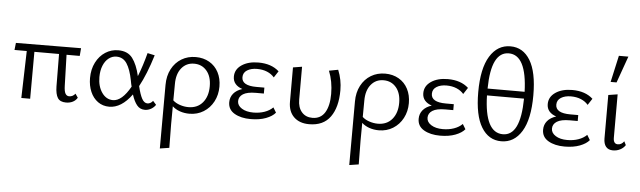

<svg xmlns="http://www.w3.org/2000/svg" viewBox="-56 -937 4837 1451"><g transform="rotate(5 2362.0 -211.0)"><path d="M125 -357H32L38 -411L532 -414L527 -355H427L434 -121Q435 -79 445 -61.5Q455 -44 474 -44Q487 -44 499 -50Q511 -56 520 -68L540 -39Q528 -18 505.5 -6.5Q483 5 454 5Q409 5 391 -23Q373 -51 372 -111L370 -356H183L182 0H115Z M619 -195Q619 -262 645.5 -314Q672 -366 716.5 -394.5Q761 -423 814 -423Q886 -423 922 -375.5Q958 -328 978 -241Q1011 -325 1036 -421L1091 -409Q1046 -262 994 -167Q1009 -104 1026 -73Q1043 -42 1068 -42Q1079 -42 1090 -48Q1101 -54 1109 -65L1134 -37Q1121 -17 1099 -4.5Q1077 8 1052 8Q1015 8 992 -20.5Q969 -49 953 -100Q874 8 782 8Q733 8 696 -18.5Q659 -45 639 -91.5Q619 -138 619 -195ZM806 -44Q874 -44 938 -158Q933 -175 928 -204Q912 -287 883.5 -330.5Q855 -374 804 -374Q773 -374 746.5 -354Q720 -334 704.5 -296.5Q689 -259 689 -209Q689 -138 722 -91Q755 -44 806 -44Z M1192 -193Q1192 -262 1219.5 -314Q1247 -366 1294.5 -394.5Q1342 -423 1402 -423Q1460 -423 1505 -397Q1550 -371 1574.5 -324Q1599 -277 1599 -216Q1599 -153 1572 -102Q1545 -51 1497.5 -21.5Q1450 8 1390 8Q1352 8 1318.5 -3.5Q1285 -15 1261 -37L1260 98Q1260 152 1262 278L1191 289Q1192 125 1192 -193ZM1378 -41Q1447 -41 1486.5 -88Q1526 -135 1526 -212Q1526 -286 1489.5 -329Q1453 -372 1394 -372Q1335 -372 1298.5 -327.5Q1262 -283 1262 -206L1261 -82Q1281 -63 1313.5 -52Q1346 -41 1378 -41Z M1683 -105Q1683 -143 1706 -171Q1729 -199 1773 -213Q1739 -224 1720 -246Q1701 -268 1701 -301Q1701 -356 1750.5 -389.5Q1800 -423 1877 -423Q1976 -423 2034 -370L2002 -321Q1981 -346 1947.5 -360Q1914 -374 1871 -374Q1826 -374 1796 -355.5Q1766 -337 1766 -302Q1766 -270 1794 -254Q1822 -238 1877 -238H1938V-193H1877Q1812 -193 1780.5 -173Q1749 -153 1749 -119Q1749 -86 1783 -64.5Q1817 -43 1871 -43Q1917 -43 1955.5 -56.5Q1994 -70 2019 -95L2042 -57Q2019 -29 1970.5 -10.5Q1922 8 1855 8Q1781 8 1732 -20.5Q1683 -49 1683 -105Z M2140 -148V-409L2208 -420V-171Q2208 -111 2238 -76.5Q2268 -42 2319 -42Q2382 -42 2413.5 -93Q2445 -144 2445 -234Q2445 -329 2413 -408L2482 -421Q2512 -348 2512 -268Q2512 -139 2459 -65.5Q2406 8 2299 8Q2225 8 2182.5 -33.5Q2140 -75 2140 -148Z M2629 -193Q2629 -262 2656.5 -314Q2684 -366 2731.5 -394.5Q2779 -423 2839 -423Q2897 -423 2942 -397Q2987 -371 3011.5 -324Q3036 -277 3036 -216Q3036 -153 3009 -102Q2982 -51 2934.5 -21.5Q2887 8 2827 8Q2789 8 2755.5 -3.5Q2722 -15 2698 -37L2697 98Q2697 152 2699 278L2628 289Q2629 125 2629 -193ZM2815 -41Q2884 -41 2923.5 -88Q2963 -135 2963 -212Q2963 -286 2926.5 -329Q2890 -372 2831 -372Q2772 -372 2735.5 -327.5Q2699 -283 2699 -206L2698 -82Q2718 -63 2750.5 -52Q2783 -41 2815 -41Z M3120 -105Q3120 -143 3143 -171Q3166 -199 3210 -213Q3176 -224 3157 -246Q3138 -268 3138 -301Q3138 -356 3187.5 -389.5Q3237 -423 3314 -423Q3413 -423 3471 -370L3439 -321Q3418 -346 3384.5 -360Q3351 -374 3308 -374Q3263 -374 3233 -355.5Q3203 -337 3203 -302Q3203 -270 3231 -254Q3259 -238 3314 -238H3375V-193H3314Q3249 -193 3217.5 -173Q3186 -153 3186 -119Q3186 -86 3220 -64.5Q3254 -43 3308 -43Q3354 -43 3392.5 -56.5Q3431 -70 3456 -95L3479 -57Q3456 -29 3407.5 -10.5Q3359 8 3292 8Q3218 8 3169 -20.5Q3120 -49 3120 -105Z M3551 -345Q3551 -525 3608.5 -618Q3666 -711 3764 -711Q3860 -711 3914 -622Q3968 -533 3968 -357Q3968 -176 3911 -83Q3854 10 3756 10Q3660 10 3605.5 -79.5Q3551 -169 3551 -345ZM3900 -326H3619Q3626 -44 3764 -44Q3830 -44 3864 -113.5Q3898 -183 3900 -326ZM3900 -378Q3891 -657 3756 -657Q3690 -657 3655.5 -588.5Q3621 -520 3619 -378Z M4064 -105Q4064 -143 4087 -171Q4110 -199 4154 -213Q4120 -224 4101 -246Q4082 -268 4082 -301Q4082 -356 4131.5 -389.5Q4181 -423 4258 -423Q4357 -423 4415 -370L4383 -321Q4362 -346 4328.5 -360Q4295 -374 4252 -374Q4207 -374 4177 -355.5Q4147 -337 4147 -302Q4147 -270 4175 -254Q4203 -238 4258 -238H4319V-193H4258Q4193 -193 4161.5 -173Q4130 -153 4130 -119Q4130 -86 4164 -64.5Q4198 -43 4252 -43Q4298 -43 4336.5 -56.5Q4375 -70 4400 -95L4423 -57Q4400 -29 4351.5 -10.5Q4303 8 4236 8Q4162 8 4113 -20.5Q4064 -49 4064 -105Z M4532 -80V-409L4602 -420V-91Q4602 -44 4636 -44Q4664 -44 4683 -71L4697 -43Q4683 -21 4658 -8Q4633 5 4603 5Q4568 5 4550 -17Q4532 -39 4532 -80ZM4586 -711H4658L4586 -509H4541Z"/></g></svg>

Font: LXGW Bright TC
Style: Regular
Weight: 400
Designer: Christian Thalmann (Catharsis Fonts)
Foundry: LXGW / Christian Thalmann (Catharsis Fonts) / Fontworks Inc.
Version: Version 5.501